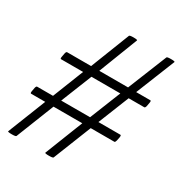

<svg xmlns="http://www.w3.org/2000/svg" viewBox="-178 -877 947 1010"><g transform="rotate(30 295.5 -372.0)"><path d="M534.7 -239.3Q531.7 -227.5 526.9 -227.5H383.3L291.5 3.4Q289.6 8.3 265.1 8.3Q239.3 8.3 241.2 3.4L332 -227.5H157.2L65.9 3.4Q64 8.3 39.6 8.3Q13.7 8.3 15.6 3.4L106.9 -227.5H21Q15.1 -227.5 18.1 -242.7Q19 -249.5 22 -263.7Q24.9 -275.4 30.3 -275.4H126.5L200.7 -463.4H66.4Q61 -463.4 64 -478.5Q64.9 -485.4 67.9 -499.5Q70.8 -511.2 76.2 -511.2H221.7L314.5 -748.5Q316.4 -753.4 339.8 -753.4Q365.2 -753.4 363.3 -748.5L271.5 -511.2H446.3L542 -748.5Q543.9 -753.4 567.4 -753.4Q592.8 -753.4 590.8 -748.5L495.6 -511.2H582Q587.4 -511.2 584.5 -496.1Q583.5 -489.3 580.6 -475.1Q577.6 -463.4 572.3 -463.4H477.5L402.3 -275.4H536.1Q541.5 -275.4 539.1 -260.3Q537.6 -253.4 534.7 -239.3ZM426.8 -463.4H251.5L176.3 -275.4H351.6Z"/></g></svg>

Font: Dai Banna SIL Light
Style: Oblique
Weight: 400
Italic angle: -11°
Designer: Victor Gaultney
Foundry: SIL International
Version: Version 2.000